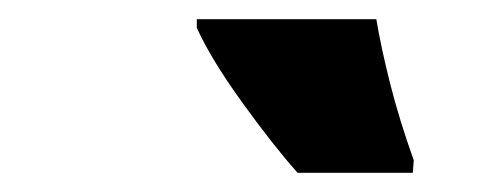

<svg xmlns="http://www.w3.org/2000/svg" viewBox="-20 -786 511 200"><path d="M410 -606 411 -619Q396 -661 386.5 -698.5Q377 -736 372 -766H185V-757Q200 -724 232.5 -679Q265 -634 290 -606Z"/></svg>

Font: Noto Sans Display SemiCondensed Black
Style: Italic
Weight: 900
Width: 4
Designer: Monotype Design team
Foundry: Monotype Imaging Inc.
Version: 1.000